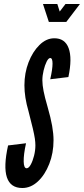

<svg xmlns="http://www.w3.org/2000/svg" viewBox="-20 -935 421 963"><path d="M92 8Q134.5 8 170 -25Q205.5 -58 227 -112.8Q248.5 -167.5 248.5 -231.5Q248.5 -264 241.5 -304Q234.5 -344 218.5 -399.5Q204.5 -447.5 198.5 -478.5Q192.5 -509.5 192.5 -532Q192.5 -556 198.8 -582Q205 -608 214 -626Q223 -644 232 -644Q243.5 -644 243.5 -616.2Q243.5 -588.5 232 -537.5L323 -548.5Q343 -643 324.2 -693.5Q305.5 -744 251 -743Q211.5 -742.5 177.8 -709.2Q144 -676 123.2 -622.5Q102.5 -569 102.5 -507Q102.5 -447 123 -377Q137 -323.5 144.5 -291.2Q152 -259 154.8 -240Q157.5 -221 157.5 -206Q157.5 -180.5 150.8 -153.8Q144 -127 134 -109Q124 -91 113.5 -91Q99.5 -91 98.8 -125Q98 -159 110.5 -216.5L20.5 -205.5Q-27 8 92 8ZM225 -825H312.5L381 -915H308.5L279.5 -877L267.5 -915H195.5Z"/></svg>

Font: League Gothic SemiCondensed Italic
Style: Regular
Weight: 400
Width: 4
Designer: The League of Moveable Type
Version: Version 1.600; ttfautohint (v1.8.3)